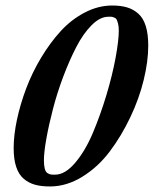

<svg xmlns="http://www.w3.org/2000/svg" viewBox="-20 -671 561 700"><path d="M162.1 8.8Q130.4 8.8 107.4 2.4Q84.5 -3.9 66.4 -19.3Q48.3 -34.7 39.1 -62.5Q29.8 -90.3 29.8 -131.3Q29.8 -177.7 41.7 -234.1Q53.7 -290.5 75.4 -348.4Q97.2 -406.2 129.9 -460.7Q162.6 -515.1 201.2 -557.4Q239.7 -599.6 288.8 -625.2Q337.9 -650.9 389.2 -650.9Q420.4 -650.9 443.4 -644Q466.3 -637.2 484.4 -621.1Q502.4 -605 511.5 -575.9Q520.5 -546.9 520.5 -504.4Q520.5 -447.8 503.9 -379.4Q487.3 -311 454.8 -242.9Q422.4 -174.8 379.9 -118.4Q337.4 -62 280 -26.6Q222.7 8.8 162.1 8.8ZM180.7 -34.2Q217.3 -34.2 254.2 -77.6Q291 -121.1 318.6 -186.5Q346.2 -252 368.2 -325.2Q390.1 -398.4 401.6 -461.4Q413.1 -524.4 413.1 -559.6Q413.1 -574.7 410.4 -585Q407.7 -595.2 405 -600.1Q402.3 -605 395.5 -607.4Q388.7 -609.9 386 -609.9Q383.3 -609.9 374.5 -609.9Q344.7 -609.9 314 -579.1Q283.2 -548.3 258.1 -499.5Q232.9 -450.7 210.4 -391.1Q188 -331.5 172.9 -272.9Q157.7 -214.4 148.9 -164.8Q140.1 -115.2 140.1 -86.4Q140.1 -67.9 143.1 -56.4Q146 -44.9 152.3 -40.5Q158.7 -36.1 163.6 -35.2Q168.5 -34.2 177.7 -34.2Q179.7 -34.2 180.7 -34.2Z"/></svg>

Font: Elstob 6pt SemiBold
Style: Italic
Weight: 600
Italic angle: -20°
Designer: Peter S. Baker
Version: Version 1.015